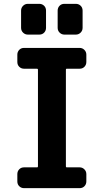

<svg xmlns="http://www.w3.org/2000/svg" viewBox="-20 -980 540 1000"><path d="M327.1 -622.1Q323.2 -622.1 323.2 -617.2V-113.3Q323.2 -108.4 327.1 -108.4H394.5Q409.2 -108.4 419.4 -98.1Q429.7 -87.9 429.7 -73.2V-35.2Q429.7 -20.5 419.9 -10.3Q410.2 0 394.5 0H105.5Q90.8 0 80.6 -9.8Q70.3 -19.5 70.3 -35.2V-73.2Q70.3 -87.9 80.1 -98.1Q89.8 -108.4 105.5 -108.4H172.9Q177.7 -108.4 177.7 -113.3V-617.2Q177.7 -622.1 172.9 -622.1H105.5Q90.8 -622.1 80.6 -631.8Q70.3 -641.6 70.3 -657.2V-695.3Q70.3 -710 80.1 -720.2Q89.8 -730.5 105.5 -730.5H394.5Q409.2 -730.5 419.4 -720.2Q429.7 -710 429.7 -695.3V-657.2Q429.7 -642.6 419.9 -632.3Q410.2 -622.1 394.5 -622.1ZM375 -960Q389.6 -960 399.9 -950.2Q410.2 -940.4 410.2 -924.8V-835Q410.2 -820.3 399.9 -810.1Q389.6 -799.8 375 -799.8H315.4Q300.8 -799.8 290.5 -810.1Q280.3 -820.3 280.3 -835V-924.8Q280.3 -939.5 290 -949.7Q299.8 -960 315.4 -960ZM125 -960H184.6Q199.2 -960 209.5 -950.2Q219.7 -940.4 219.7 -924.8V-835Q219.7 -820.3 210 -810.1Q200.2 -799.8 184.6 -799.8H125Q110.4 -799.8 100.1 -810.1Q89.8 -820.3 89.8 -835V-924.8Q89.8 -939.5 100.1 -949.7Q110.4 -960 125 -960Z"/></svg>

Font: Rounded-L Mgen+ 1mn bold
Style: Bold
Weight: 700
Designer: [Source Han Sans]
Ryoko NISHIZUKA  (kana & ideographs); Paul D. Hunt (Latin, Greek & Cyrillic); Wenlong ZHANG  (bopomofo
Version: Version 1.059.20150602